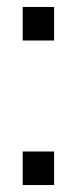

<svg xmlns="http://www.w3.org/2000/svg" viewBox="-20 -530 220 550"><path d="M45 -414V-510H135V-414ZM45 0V-96H135V0Z"/></svg>

Font: Saira UltraCondensed SemiBold
Style: Regular
Weight: 600
Width: 1
Designer: Hector Gatti with collaboration of the Omnibus-Type team
Foundry: Omnibus-Type
Version: Version 1.101